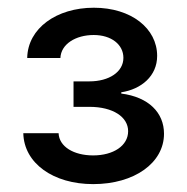

<svg xmlns="http://www.w3.org/2000/svg" viewBox="-20 -825 474 487"><path d="M216.3 -358C321 -358 396 -411.9 396 -485.8C396 -539.1 357.2 -578.8 287.6 -587.7V-590.9C338.4 -598.7 378.6 -632.1 378.6 -683.2C378.6 -752.8 313.2 -805.4 218 -805.4C123.9 -805.4 50.4 -753.6 49 -677.9H133.2C134.6 -713.1 171.9 -736.2 217.7 -736.2C262.4 -736.2 293 -712 293 -678.3C293 -642.4 256.4 -618.6 206.7 -618.6H166.5V-554H206.7C267 -554 305 -528.1 305 -492.2C305 -455.3 267.4 -430.8 216.3 -430.8C167.3 -430.8 130 -452.8 128.6 -487.2H39.1C40.8 -410.9 115.1 -358 216.3 -358Z"/></svg>

Font: Magic Ui Pro Medium
Style: Regular
Weight: 500
Designer: Stefan Endress, Andreas Faust
Version: Version 1.000;FEAKit 1.0